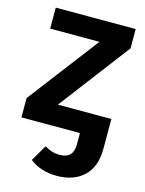

<svg xmlns="http://www.w3.org/2000/svg" viewBox="-114 -598 667 884"><g transform="rotate(15 220.0 -155.5)"><path d="M421 -437 165 -100H420V43Q420 128 372.5 173Q325 218 244 218Q167 218 115 177L160 100Q180 111 195.5 116Q211 121 234 121Q297 121 297 54V0H18V-92L275 -429H40V-529H421Z"/></g></svg>

Font: Fira Sans Medium
Style: Regular
Weight: 500
Designer: bBox Type GmbH & Carrois Corporate GbR & Edenspiekermann AG
Foundry: bBox Type GmbH & Carrois Corporate GbR & Edenspiekermann AG
Version: Version 4.301